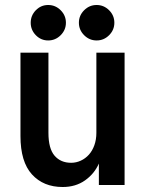

<svg xmlns="http://www.w3.org/2000/svg" viewBox="-20 -741 585 769"><path d="M231 8Q154 8 108 -42.5Q62 -93 62 -196V-530H174V-209Q174 -146 198.5 -117.5Q223 -89 265 -89Q285 -89 303.5 -97.5Q322 -106 336 -121.5Q350 -137 358 -159.5Q366 -182 366 -209V-530H479V0H376V-86Q358 -45 320.5 -18.5Q283 8 231 8ZM173 -579Q144 -579 123.5 -600Q103 -621 103 -650Q103 -679 123.5 -700Q144 -721 173 -721Q202 -721 223 -700Q244 -679 244 -650Q244 -621 223 -600Q202 -579 173 -579ZM367 -579Q338 -579 317 -600Q296 -621 296 -650Q296 -679 317 -700Q338 -721 367 -721Q396 -721 417 -700Q438 -679 438 -650Q438 -621 417 -600Q396 -579 367 -579Z"/></svg>

Font: Golos UI Medium
Style: Regular
Weight: 500
Designer: A.Korolkova, Vitaly Kuzmin
Foundry: ParaType Ltd
Version: Version 2.000